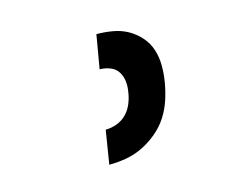

<svg xmlns="http://www.w3.org/2000/svg" viewBox="-61 -863 622 513"><g transform="rotate(-15 250.0 -607.0)"><path d="M184 -434 199 -527Q214 -527 229.5 -532.5Q245 -538 256.5 -549.5Q268 -561 274.5 -576.5Q281 -592 283 -607Q286 -622 284.5 -637Q283 -652 275.5 -664Q268 -676 254 -681.5Q240 -687 225 -687L241 -780Q264 -780 286.5 -776Q309 -772 327.5 -761.5Q346 -751 360.5 -734.5Q375 -718 381.5 -697Q388 -676 388 -653Q388 -630 384 -607Q380 -584 372.5 -561Q365 -538 351.5 -517Q338 -496 318 -479.5Q298 -463 276 -452.5Q254 -442 230.5 -438Q207 -434 184 -434Z"/></g></svg>

Font: Iosevka Term Curly Heavy
Style: Italic
Weight: 900
Italic angle: -9°
Designer: Belleve Invis
Foundry: Belleve Invis
Version: Version 32.3.0